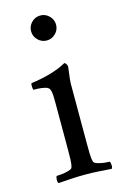

<svg xmlns="http://www.w3.org/2000/svg" viewBox="-102 -676 466 727"><g transform="rotate(-15 131.5 -312.5)"><path d="M83 -579Q83 -599 97.5 -613.5Q112 -628 132 -628Q152 -628 166.5 -613.5Q181 -599 181 -579Q181 -559 166.5 -544.5Q152 -530 132 -530Q112 -530 97.5 -544.5Q83 -559 83 -579ZM177 -113Q177 -91 177.5 -72Q178 -53 182 -41Q184 -36 196.5 -32Q209 -28 223 -26.5Q237 -25 243 -25Q246 -21 246.5 -11Q247 -1 243 3Q213 1 190.5 -0.5Q168 -2 139 -2Q111 -2 88 -0.5Q65 1 35 3Q31 -1 31.5 -11Q32 -21 35 -25Q41 -25 55.5 -26.5Q70 -28 83 -32Q96 -36 97 -41Q101 -53 101.5 -72Q102 -91 102 -113V-295Q102 -305 101.5 -321Q101 -337 97 -346Q94 -355 80 -358.5Q66 -362 52 -362.5Q38 -363 34 -363Q33 -365 32 -375Q31 -385 34 -389Q72 -394 108 -404Q144 -414 173 -430Q177 -430 180.5 -424Q184 -418 184 -414Q184 -411 182 -397Q180 -383 178.5 -369Q177 -355 177 -350Z"/></g></svg>

Font: Amiri Quran
Style: Regular
Weight: 400
Designer: Khaled Hosny
Version: Version 0.117